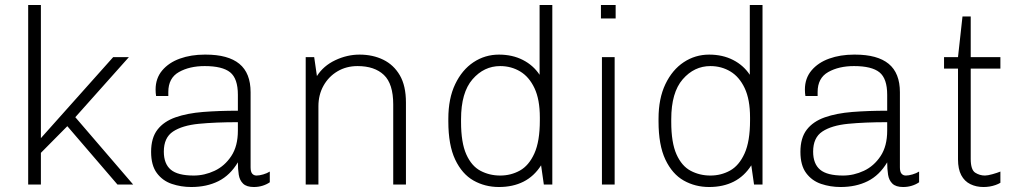

<svg xmlns="http://www.w3.org/2000/svg" viewBox="-20 -740 4099 770"><path d="M93 0V-720H144V-186L434 -511H497L282 -270L514 0H451L250 -234L144 -127V0Z M747 10Q706 10 669 -2.5Q632 -15 609 -46Q586 -77 586 -131Q586 -187 611.5 -220Q637 -253 684 -269.5Q731 -286 794.5 -291Q858 -296 934 -296V-360Q934 -425 903 -450Q872 -475 801 -475Q740 -475 697.5 -451Q655 -427 655 -371V-355H606Q605 -361 604.5 -367.5Q604 -374 604 -381Q604 -426 630.5 -457.5Q657 -489 701.5 -505Q746 -521 801 -521H805Q895 -521 940 -484Q985 -447 985 -370V-69Q985 -51 991.5 -43.5Q998 -36 1009 -36Q1020 -36 1035.5 -40.5Q1051 -45 1062 -52V-9Q1049 0 1032.5 5Q1016 10 998 10Q969 10 955 -3.5Q941 -17 937.5 -39.5Q934 -62 934 -89Q903 -37 856 -13.5Q809 10 747 10ZM757 -36Q800 -36 840.5 -55Q881 -74 907.5 -114Q934 -154 934 -216V-250Q844 -250 777.5 -243.5Q711 -237 674 -212.5Q637 -188 637 -132Q637 -83 665 -59.5Q693 -36 757 -36Z M1206 0V-511H1240L1251 -435Q1277 -476 1324.5 -498.5Q1372 -521 1422 -521Q1475 -521 1517 -500.5Q1559 -480 1583.5 -438Q1608 -396 1608 -329V0H1557V-321Q1557 -404 1519.5 -439.5Q1482 -475 1414 -475Q1369 -475 1333.5 -454Q1298 -433 1277.5 -396.5Q1257 -360 1257 -314V0Z M1981 10Q1925 10 1879 -16Q1833 -42 1805.5 -100Q1778 -158 1778 -253V-264Q1778 -345 1805.5 -402.5Q1833 -460 1879 -490.5Q1925 -521 1981 -521Q2035 -521 2077 -499.5Q2119 -478 2144 -440V-720H2195V0H2161L2150 -77Q2122 -33 2079.5 -11.5Q2037 10 1981 10ZM1986 -36Q2029 -36 2065 -56Q2101 -76 2123 -124.5Q2145 -173 2145 -257V-269Q2145 -341 2123.5 -386.5Q2102 -432 2066 -453.5Q2030 -475 1986 -475Q1921 -475 1875 -422Q1829 -369 1829 -262V-251Q1829 -168 1850 -121Q1871 -74 1907 -55Q1943 -36 1986 -36Z M2394 0V-511H2445V0ZM2390 -666V-720H2449V-666Z M2824 10Q2768 10 2722 -16Q2676 -42 2648.5 -100Q2621 -158 2621 -253V-264Q2621 -345 2648.5 -402.5Q2676 -460 2722 -490.5Q2768 -521 2824 -521Q2878 -521 2920 -499.5Q2962 -478 2987 -440V-720H3038V0H3004L2993 -77Q2965 -33 2922.5 -11.5Q2880 10 2824 10ZM2829 -36Q2872 -36 2908 -56Q2944 -76 2966 -124.5Q2988 -173 2988 -257V-269Q2988 -341 2966.5 -386.5Q2945 -432 2909 -453.5Q2873 -475 2829 -475Q2764 -475 2718 -422Q2672 -369 2672 -262V-251Q2672 -168 2693 -121Q2714 -74 2750 -55Q2786 -36 2829 -36Z M3351 10Q3310 10 3273 -2.5Q3236 -15 3213 -46Q3190 -77 3190 -131Q3190 -187 3215.5 -220Q3241 -253 3288 -269.5Q3335 -286 3398.5 -291Q3462 -296 3538 -296V-360Q3538 -425 3507 -450Q3476 -475 3405 -475Q3344 -475 3301.5 -451Q3259 -427 3259 -371V-355H3210Q3209 -361 3208.5 -367.5Q3208 -374 3208 -381Q3208 -426 3234.5 -457.5Q3261 -489 3305.5 -505Q3350 -521 3405 -521H3409Q3499 -521 3544 -484Q3589 -447 3589 -370V-69Q3589 -51 3595.5 -43.5Q3602 -36 3613 -36Q3624 -36 3639.5 -40.5Q3655 -45 3666 -52V-9Q3653 0 3636.5 5Q3620 10 3602 10Q3573 10 3559 -3.5Q3545 -17 3541.5 -39.5Q3538 -62 3538 -89Q3507 -37 3460 -13.5Q3413 10 3351 10ZM3361 -36Q3404 -36 3444.5 -55Q3485 -74 3511.5 -114Q3538 -154 3538 -216V-250Q3448 -250 3381.5 -243.5Q3315 -237 3278 -212.5Q3241 -188 3241 -132Q3241 -83 3269 -59.5Q3297 -36 3361 -36Z M3924 10Q3895 10 3871.5 -1.5Q3848 -13 3835 -37.5Q3822 -62 3822 -101V-465H3766V-511H3822L3840 -674H3873V-511H3992V-465H3873V-103Q3873 -59 3891 -47.5Q3909 -36 3930 -36Q3941 -36 3960.5 -41.5Q3980 -47 3992 -52V-7Q3984 -2 3972.5 2Q3961 6 3949 8Q3937 10 3924 10Z"/></svg>

Font: Chivo Medium Thin
Style: Regular
Weight: 250
Version: Version 2.002